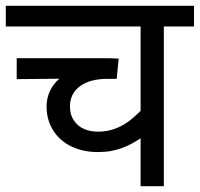

<svg xmlns="http://www.w3.org/2000/svg" viewBox="-20 -642 689 662"><path d="M648.9 -622.1V-550.8H544.9V0H464.8V-165Q445.8 -152.8 431.4 -145.3Q417 -137.7 399.7 -131.3Q382.3 -125 362.1 -121.3Q341.8 -117.7 317.4 -117.7Q266.6 -117.7 226.3 -137Q186 -156.2 163.3 -192.4Q140.6 -228.5 140.6 -274.9Q140.6 -303.2 152.1 -327.9Q163.6 -352.5 184.6 -370.6L37.6 -369.1V-441.4H331.1Q370.6 -441.4 389.2 -439.9L382.3 -370.1H350.1Q290 -370.1 255.6 -344.7Q221.2 -319.3 221.2 -274.4Q221.2 -246.1 235.1 -226.1Q249 -206.1 270.5 -197Q292 -188 317.4 -188Q347.2 -188 372.6 -196.8Q397.9 -205.6 418.9 -220.2Q439.9 -234.9 464.8 -259.8V-550.8H0V-622.1Z"/></svg>

Font: Noto Sans Devanagari UI
Style: Regular
Weight: 400
Designer: Monotype Design Team
Foundry: Monotype Imaging Inc.
Version: Version 1.06